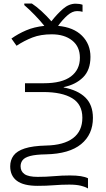

<svg xmlns="http://www.w3.org/2000/svg" viewBox="-20 -869 604 1091"><path d="M410 -848Q432 -848 449 -842V-802Q443 -804 434.5 -805Q426 -806 418 -806Q391 -806 363.5 -782Q336 -758 310 -722Q398 -714 446 -666Q494 -618 494 -546Q494 -471 452 -429.5Q410 -388 342 -374V-372Q422 -357 465 -315Q508 -273 508 -199Q508 -105 441 -50Q374 5 242 8Q182 9 151 17.5Q120 26 108.5 41Q97 56 97 76Q97 105 119.5 120.5Q142 136 194 136Q242 136 287 132Q332 128 377 128Q414 128 439 132Q464 136 480 144V202Q466 193 440 186.5Q414 180 374 180Q330 180 287 183.5Q244 187 194 187Q114 187 76 158.5Q38 130 38 76Q38 41 57 15Q76 -11 120.5 -25.5Q165 -40 242 -42Q342 -44 395 -84Q448 -124 448 -200Q448 -276 390 -311Q332 -346 226 -346H122V-396H229Q332 -396 383 -434.5Q434 -473 434 -541Q434 -604 390 -639Q346 -674 274 -674Q211 -674 164.5 -656Q118 -638 74 -609L45 -650Q83 -677 128.5 -696.5Q174 -716 232 -722Q210 -750 178 -783Q146 -816 118 -840V-849H161Q187 -832 216.5 -805Q246 -778 272 -748Q305 -790 338.5 -819Q372 -848 410 -848Z"/></svg>

Font: BC Sans Light
Style: Regular
Weight: 300
Designer: Monotype Design Team
Foundry: Monotype Imaging Inc.
Version: Version 2.000;GOOG;noto-source:20170915:90ef993387c0